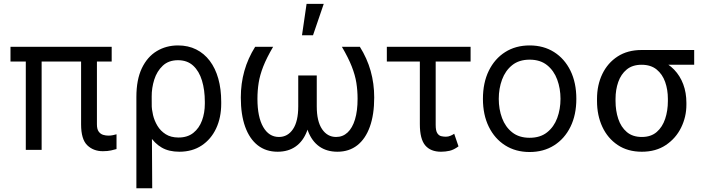

<svg xmlns="http://www.w3.org/2000/svg" viewBox="-20 -793 3752 1016"><path d="M571 -545.5V-467.3H35.5V-545.5ZM200.3 -545.5V0H116.5V-545.5ZM409.1 -545.5H492.9V-134.9Q492.9 -109.4 502.3 -96.6Q511.7 -83.8 525.7 -79.5Q539.8 -75.3 554 -75.3Q565.7 -75.3 577.9 -77.8Q590.2 -80.3 596.6 -82.4V-4.3Q585.9 -1.1 567.8 3Q549.7 7.1 524.1 7.1Q474.1 7.1 441.6 -24.5Q409.1 -56.1 409.1 -134.9Z M701.7 203.1V-279.8Q701.7 -371.4 730.6 -432Q759.6 -492.5 809.5 -522.5Q859.4 -552.6 921.9 -552.6Q975.9 -552.6 1018.1 -531.4Q1060.4 -510.3 1090 -471.1Q1119.7 -431.8 1135.1 -377Q1150.6 -322.1 1150.6 -254.3V-244.3Q1150.6 -170.5 1123.6 -113.1Q1096.6 -55.8 1046.9 -22.9Q997.2 9.9 929 9.9Q873.6 9.9 835.8 -12.1Q797.9 -34.1 772.2 -74.6Q746.4 -115.1 727.3 -170.5L782.7 -240.1Q782.7 -214.5 789.8 -184.3Q796.9 -154.1 813.2 -127.1Q829.5 -100.1 856.9 -82.7Q884.2 -65.3 924.7 -65.3Q972.3 -65.3 1003.2 -90Q1034.1 -114.7 1049 -155.4Q1063.9 -196 1063.9 -244.3V-254.3Q1063.9 -316.8 1048.8 -366.7Q1033.7 -416.5 1002.3 -445.5Q970.9 -474.4 921.9 -474.4Q872.2 -474.4 841.3 -445.3Q810.4 -416.2 796.3 -371.8Q782.3 -327.4 782.7 -281.2L785.5 203.1Z M1330.3 -545.5H1425.4Q1391 -486.9 1373 -441.1Q1355.1 -395.2 1348.7 -354.4Q1342.3 -313.6 1342.3 -269.9Q1342.3 -174 1372.7 -121.1Q1403.1 -68.2 1456 -68.2Q1502.5 -68.2 1530.4 -109.6Q1558.2 -150.9 1558.2 -230.1V-393.5H1625V-230.1Q1625 -153.1 1604.6 -99.4Q1584.2 -45.8 1544.7 -17.9Q1505.3 9.9 1448.9 9.9Q1387.4 9.9 1343.9 -24.1Q1300.4 -58.2 1277.3 -122.3Q1254.3 -186.4 1254.3 -277Q1254.3 -350.9 1273.1 -417.6Q1291.9 -484.4 1330.3 -545.5ZM1789.1 -545.5H1884.2Q1922.6 -484.4 1941.4 -417.6Q1960.2 -350.9 1960.2 -277Q1960.2 -186.4 1937.1 -122.3Q1914.1 -58.2 1870.6 -24.1Q1827.1 9.9 1765.6 9.9Q1709.2 9.9 1669.7 -17.9Q1630.3 -45.8 1609.9 -99.4Q1589.5 -153.1 1589.5 -230.1V-393.5H1656.2V-230.1Q1656.2 -150.9 1684.3 -109.6Q1712.4 -68.2 1758.5 -68.2Q1794 -68.2 1819.4 -92Q1844.8 -115.8 1858.5 -160.9Q1872.2 -206 1872.2 -269.9Q1872.2 -313.6 1865.8 -354.4Q1859.4 -395.2 1841.4 -441.1Q1823.5 -486.9 1789.1 -545.5ZM1578.1 -606.5 1602.3 -772.7H1693.2L1636.4 -606.5Z M2470.2 -545.5V-467.3H2027V-545.5ZM2201.7 -545.5H2285.5V-132.1Q2285.5 -100.9 2294.2 -87.9Q2302.9 -74.9 2315.5 -72.3Q2328.1 -69.6 2339.5 -69.6Q2352.3 -69.6 2364.2 -74.8Q2376.1 -79.9 2383.5 -85.2L2406.2 -18.5Q2381.7 -0.4 2359.6 4.8Q2337.4 9.9 2313.9 9.9Q2258.5 9.9 2230.1 -23.8Q2201.7 -57.5 2201.7 -136.4Z M2782.7 11.4Q2708.8 11.4 2653.2 -23.8Q2597.7 -58.9 2566.6 -122.2Q2535.5 -185.4 2535.5 -269.9Q2535.5 -355.1 2566.6 -418.7Q2597.7 -482.2 2653.2 -517.4Q2708.8 -552.6 2782.7 -552.6Q2856.5 -552.6 2912.1 -517.4Q2967.7 -482.2 2998.8 -418.7Q3029.8 -355.1 3029.8 -269.9Q3029.8 -185.4 2998.8 -122.2Q2967.7 -58.9 2912.1 -23.8Q2856.5 11.4 2782.7 11.4ZM2782.7 -63.9Q2838.8 -63.9 2875 -92.7Q2911.2 -121.4 2928.6 -168.3Q2946 -215.2 2946 -269.9Q2946 -324.6 2928.6 -371.8Q2911.2 -419 2875 -448.2Q2838.8 -477.3 2782.7 -477.3Q2726.6 -477.3 2690.3 -448.2Q2654.1 -419 2636.7 -371.8Q2619.3 -324.6 2619.3 -269.9Q2619.3 -215.2 2636.7 -168.3Q2654.1 -121.4 2690.3 -92.7Q2726.6 -63.9 2782.7 -63.9Z M3139.2 -258.5V-269.9Q3139.2 -343 3167.4 -401.6Q3195.7 -460.2 3248.4 -494.3Q3301.1 -528.4 3375 -528.4Q3390.6 -527 3403.8 -517.8Q3416.9 -508.5 3432.9 -496.4Q3448.9 -484.4 3473 -474.4Q3516.3 -456.7 3547.6 -424.2Q3578.8 -391.7 3595.5 -347.1Q3612.2 -302.6 3612.2 -248.6V-238.6Q3612.2 -174.7 3584.3 -117.9Q3556.5 -61.1 3503.7 -25.6Q3451 9.9 3376.4 9.9Q3301.8 9.9 3248.8 -25.6Q3195.7 -61.1 3167.4 -121.8Q3139.2 -182.5 3139.2 -258.5ZM3237.2 -269.9V-258.5Q3237.2 -207.4 3251.6 -164.1Q3266 -120.7 3296.7 -94.5Q3327.4 -68.2 3376.4 -68.2Q3424.7 -68.2 3455.1 -94.5Q3485.4 -120.7 3499.8 -164.1Q3514.2 -207.4 3514.2 -258.5V-269.9Q3514.2 -318.2 3499.8 -359.2Q3485.4 -400.2 3454.7 -425.2Q3424 -450.3 3375 -450.3Q3326.7 -450.3 3296.3 -425.2Q3266 -400.2 3251.6 -359.2Q3237.2 -318.2 3237.2 -269.9ZM3653.4 -528.4V-450.3H3375V-528.4Z"/></svg>

Font: InterMG
Style: Regular
Weight: 400
Designer: Rasmus Andersson
Foundry: rsms
Version: Version 3.019;December 26, 2023;FontCreator 15.0.0.2955 64-b